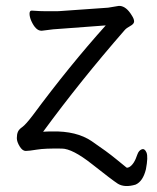

<svg xmlns="http://www.w3.org/2000/svg" viewBox="-20 -501 530 650"><path d="M408 66Q411 68 417 65Q434 56 445 22Q450 8 460 4.5Q470 1 476 15.5Q482 30 474 72Q464 113 439 124Q402 135 379 121Q359 108 292 55Q225 2 189 2Q132 1 105 5.5Q78 10 67 10Q56 10 46.5 -5.5Q37 -21 37 -33.5Q37 -46 40.5 -54.5Q44 -63 55.5 -71Q67 -79 92 -112Q215 -278 338 -415L191 -404Q164 -403 122 -397H120Q101 -397 86 -430Q80 -444 80 -454.5Q80 -465 87 -465H89Q115 -463 136 -463H168Q180 -463 190 -464L346 -475L382 -481H386Q408 -479 426 -449Q434 -437 434 -428.5Q434 -420 421 -413Q408 -406 402 -399Q252 -227 126 -55Q139 -56 156 -56Q239 -58 290.5 -23Q342 12 373 37.5Q404 63 408 66Z"/></svg>

Font: LXGW WenKai Lite
Style: Regular
Weight: 400
Designer: LXGW / Fontworks Inc.
Foundry: LXGW / Fontworks Inc.
Version: Version 1.511; March 25, 2025